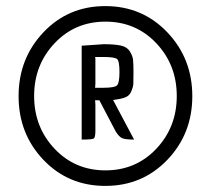

<svg xmlns="http://www.w3.org/2000/svg" viewBox="-20 -610 693 630"><path d="M293 -181Q293 -159 287.5 -155.5Q282 -152 248 -152V-460L320 -465Q356 -465 376.5 -460.5Q397 -456 406 -441.5Q415 -427 416.5 -414.5Q418 -402 418 -373Q418 -344 417.5 -334.5Q417 -325 411 -310.5Q405 -296 391 -290.5Q377 -285 351 -282L420 -152Q390 -152 380 -157Q370 -162 360 -178L306 -281H292L293 -268ZM292 -423 293 -418V-335L292 -322H320Q357 -322 364.5 -330.5Q372 -339 372 -373.5Q372 -408 365 -415.5Q358 -423 320 -423ZM611 -294.5Q611 -171 529 -85.5Q447 0 325.5 0Q204 0 122.5 -85.5Q41 -171 41 -294.5Q41 -418 122.5 -504Q204 -590 325.5 -590Q447 -590 529 -504Q611 -418 611 -294.5ZM159 -122Q226 -51 326 -51Q426 -51 493 -122Q560 -193 560 -295Q560 -397 493 -468Q426 -539 326 -539Q226 -539 159 -468Q92 -397 92 -295Q92 -193 159 -122Z"/></svg>

Font: Economica
Style: Regular
Weight: 400
Designer: Vicente Lamonaca
Foundry: Vicente Lamonaca
Version: Version 1.101